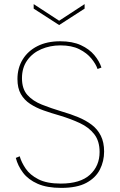

<svg xmlns="http://www.w3.org/2000/svg" viewBox="-20 -908 584 935"><path d="M392 -888V-866L268 -786L144 -866V-888L268 -807ZM76 -147Q84 -118 105 -87Q126 -56 167 -35Q208 -14 276 -14Q371 -14 418 -57Q465 -100 465 -168Q465 -221 439 -254.5Q413 -288 369 -308.5Q325 -329 272 -345Q230 -357 193 -370Q156 -383 127 -402Q98 -421 81.5 -450Q65 -479 65 -523Q65 -577 90.5 -618.5Q116 -660 162.5 -683.5Q209 -707 273 -707Q333 -707 374 -688Q415 -669 439.5 -639.5Q464 -610 474 -579L455 -572Q447 -596 425 -623Q403 -650 366 -668.5Q329 -687 274 -687Q224 -687 181 -668.5Q138 -650 112.5 -614Q87 -578 87 -527Q87 -475 113.5 -445.5Q140 -416 184 -398.5Q228 -381 281 -365Q323 -353 360.5 -337.5Q398 -322 426.5 -300.5Q455 -279 471 -247Q487 -215 487 -170Q487 -123 466.5 -82.5Q446 -42 400.5 -17.5Q355 7 278 7Q209 7 163.5 -13Q118 -33 92.5 -66.5Q67 -100 57 -139Z"/></svg>

Font: Albert Sans Thin
Style: Regular
Weight: 250
Designer: Andreas Rasmussen
Foundry: a.Foundry
Version: Version 1.025